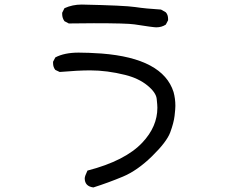

<svg xmlns="http://www.w3.org/2000/svg" viewBox="-20 -749 1040 843"><path d="M390 74Q352 69 352 34Q352 25 364 0Q530 -43 605 -123Q671 -193 671 -276Q671 -287 668 -315Q665 -343 627 -374Q589 -405 530 -420Q450 -440 376 -440Q323 -440 242 -433L223 -442Q213 -454 213 -472V-478L223 -497Q263 -518 325 -518Q367 -518 426 -514Q695 -493 742 -345Q750 -316 750 -284Q750 -271 746.5 -240.5Q743 -210 727.5 -168Q712 -126 647.5 -63Q583 0 519.5 26.5Q456 53 390 74ZM666 -629Q653 -629 570 -642Q537 -647 392 -647L282 -646L263 -656Q253 -670 253 -687V-693L263 -713Q298 -729 339 -729Q528 -725 574 -718Q620 -711 687 -707L708 -695Q718 -684 718 -666V-660L708 -641Q690 -629 666 -629Z"/></svg>

Font: Xiaolai SC
Style: Regular
Weight: 400
Designer: Nozomi Seto 瀬戸のぞみ
Version: Version 3.11;December 4, 2020;FontCreator 13.0.0.2613 64-bit